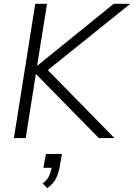

<svg xmlns="http://www.w3.org/2000/svg" viewBox="-20 -725 704 1008"><path d="M53 0 165 -705H227L175 -381H177L577 -705H664L231 -357L581 0H499L170 -335H168L115 0ZM228 263 204 238Q229 218 237.5 199Q246 180 251 156H208L221 83H305L294 147Q288 185 273 213.5Q258 242 228 263Z"/></svg>

Font: Mulish Light
Style: Italic
Weight: 300
Italic angle: -9°
Designer: Vernon Adams
Foundry: Vernon Adams
Version: Version 3.603; ttfautohint (v1.8.3)